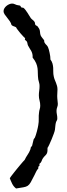

<svg xmlns="http://www.w3.org/2000/svg" viewBox="-20 -883 377 1083"><path d="M44.9 -742.2Q42.5 -752.9 35.4 -763.2Q28.3 -773.4 20.3 -783.2Q12.2 -793 6.1 -802Q0 -811 0 -819.8Q0 -828.1 4.6 -835.9Q9.3 -843.8 16.4 -849.6Q23.4 -855.5 32 -859.1Q40.5 -862.8 47.9 -862.8Q56.2 -862.8 61.3 -860.1Q66.4 -857.4 74.2 -855Q78.1 -853.5 84.2 -853Q90.3 -852.5 92.8 -851.1Q96.2 -849.6 96.7 -846.7Q97.2 -843.8 100.1 -841.8Q102.5 -839.4 106 -839.8Q109.4 -840.3 111.8 -838.9Q117.7 -835 123.5 -827.1Q129.4 -819.3 135 -810.8Q140.6 -802.2 145.5 -793.9Q150.4 -785.6 153.8 -780.8Q158.7 -774.9 164.3 -770.8Q169.9 -766.6 173.8 -761.2Q177.2 -757.3 177.5 -750.7Q177.7 -744.1 180.2 -742.2Q183.6 -738.3 185.1 -738.3Q186.5 -738.3 187.7 -737.8Q189 -737.3 191.7 -734.4Q194.3 -731.4 200.2 -722.2Q205.1 -713.9 205.6 -703.4Q206.1 -692.9 209 -684.1Q210 -680.7 213.4 -676Q216.8 -671.4 220.2 -667Q223.6 -662.6 226.3 -659.4Q229 -656.2 229 -655.8Q229 -647 231.4 -642.3Q233.9 -637.7 237.1 -634.3Q240.2 -630.9 244.1 -627Q248 -623 251 -616.2Q252.9 -612.3 255.4 -603.5Q257.8 -594.7 259.8 -585Q261.7 -575.2 263.2 -566.2Q264.6 -557.1 264.2 -553.2V-547.9Q272.9 -536.1 276.1 -524.4Q279.3 -512.7 280 -501Q280.8 -489.3 280.5 -477.3Q280.3 -465.3 283.2 -452.1Q285.2 -441.9 288.8 -433.1Q292.5 -424.3 295.9 -415.8Q299.3 -407.2 301.8 -397.9Q304.2 -388.7 304.2 -377.9Q304.2 -365.7 303.2 -353.8Q302.2 -341.8 303.2 -329.1Q303.2 -320.8 304.7 -313Q306.2 -305.2 306.2 -296.9Q306.2 -287.1 302.5 -277.8Q298.8 -268.6 298.8 -257.8Q298.8 -247.6 301 -237.1Q303.2 -226.6 303.2 -215.8Q303.2 -211.4 302.7 -209Q302.2 -206.5 301 -204.3Q299.8 -202.1 298.6 -200Q297.4 -197.8 295.9 -193.8Q293 -183.6 292.2 -173.1Q291.5 -162.6 290 -151.9Q289.1 -144.5 283.7 -129.6Q278.3 -114.7 271.7 -98.6Q265.1 -82.5 258.5 -68.4Q252 -54.2 248 -48.8Q248 -41.5 247.8 -33.9Q247.6 -26.4 245.1 -19Q241.2 -10.7 234.4 -4.6Q227.5 1.5 222.2 9.8Q218.3 15.1 215.8 22.5Q213.4 29.8 209 35.2Q207.5 37.6 204.8 38.8Q202.1 40 202.1 43.9Q202.1 45.4 202.6 47.4Q203.1 49.3 203.1 50.8L195.8 58.1V60.1Q195.8 61.5 196.3 63.5Q196.8 65.4 195.8 67.9Q188.5 74.7 183.6 85.9Q178.7 97.2 173.8 106Q160.6 132.3 153.1 145.5Q145.5 158.7 136.5 164.8Q127.4 170.9 112.8 173.3Q98.1 175.8 70.8 180.2Q56.6 169.4 48.8 153.6Q41 137.7 35.2 122.1Q37.1 118.7 43.2 110.6Q49.3 102.5 57.6 92Q65.9 81.5 75.4 69.8Q85 58.1 93.8 47.6Q102.5 37.1 109.4 29.3Q116.2 21.5 119.1 19Q126 3.9 135.5 -9.8Q145 -23.4 150.9 -39.1Q152.3 -42 152.6 -45.4Q152.8 -48.8 153.8 -51.8Q155.3 -54.2 157.5 -56.4Q159.7 -58.6 161.1 -61Q164.1 -70.3 165.5 -79.6Q167 -88.9 169.9 -97.2Q171.4 -100.1 173.3 -102.1Q175.3 -104 176.8 -106.9Q179.2 -111.8 182.1 -121.3Q185.1 -130.9 188 -141.4Q190.9 -151.9 192.9 -161.6Q194.8 -171.4 195.8 -176.8Q199.2 -195.3 198.5 -213.1Q197.8 -231 200.2 -248Q201.2 -258.8 204.1 -267.6Q207 -276.4 207 -287.1Q207 -302.2 203.1 -316.2Q199.2 -330.1 199.2 -345.2Q199.2 -358.4 201.2 -371.3Q203.1 -384.3 203.1 -397.9Q203.1 -408.7 200.4 -417.2Q197.8 -425.8 195.8 -435.1Q193.4 -454.1 193.4 -469.2Q193.4 -484.4 191.7 -498.3Q189.9 -512.2 183.8 -526.6Q177.7 -541 164.1 -558.1Q164.6 -570.8 162.4 -579.3Q160.2 -587.9 156.5 -595Q152.8 -602.1 147.9 -609.1Q143.1 -616.2 138.2 -626Q135.7 -631.3 135 -637Q134.3 -642.6 131.8 -647.9Q129.4 -651.9 124.8 -655Q120.1 -658.2 120.1 -662.1Q120.1 -664.1 122.1 -668Q119.6 -668.9 111.3 -677.5Q103 -686 94.2 -696.5Q85.4 -707 78.4 -716.6Q71.3 -726.1 70.8 -729Q64 -732.9 57.1 -734.9Q50.3 -736.8 44.9 -742.2Z"/></svg>

Font: Margarine
Style: Regular
Weight: 400
Designer: Astigmatic (AOETI)
Foundry: Astigmatic (AOETI)
Version: Version 1.000